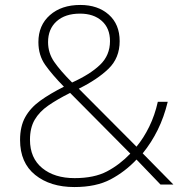

<svg xmlns="http://www.w3.org/2000/svg" viewBox="-20 -745 748 775"><path d="M304 -725Q375 -725 419 -686Q463 -647 463 -579Q463 -511 418 -467.5Q373 -424 298 -387L531 -153Q560 -188 582.5 -234Q605 -280 617 -334H657Q642 -272 616.5 -220.5Q591 -169 556 -126L680 0H628L531 -101Q485 -52 426.5 -21Q368 10 280 10Q183 10 122 -39Q61 -88 61 -180Q61 -235 82 -272.5Q103 -310 142.5 -338.5Q182 -367 238 -395Q190 -444 162.5 -483Q135 -522 135 -575Q135 -643 181.5 -684Q228 -725 304 -725ZM303 -690Q243 -690 208.5 -659Q174 -628 174 -575Q174 -531 199 -495Q224 -459 271 -412Q344 -445 384 -483.5Q424 -522 424 -579Q424 -631 391 -660.5Q358 -690 303 -690ZM263 -370Q211 -344 175 -319Q139 -294 120 -261.5Q101 -229 101 -181Q101 -107 150.5 -66.5Q200 -26 281 -26Q360 -26 411.5 -53Q463 -80 506 -125Z"/></svg>

Font: Noto Sans Arabic UI XLt
Style: Regular
Weight: 200
Designer: Monotype Design Team, Nadine Chahine and Nizar Qandah
Foundry: Monotype Imaging Inc.
Version: Version 2.010; ttfautohint (v1.8.4.7-5d5b)